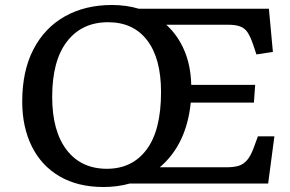

<svg xmlns="http://www.w3.org/2000/svg" viewBox="-20 -735 1161 769"><path d="M69 -328Q69 -451 114 -537.5Q159 -624 240 -669.5Q321 -715 428 -715Q486 -715 536 -700H1057L1073 -527L1007 -517L995 -553Q984 -586 972.5 -604Q961 -622 942 -629Q923 -636 892 -636H646Q692 -594 718 -533.5Q744 -473 746 -395H1002L997 -324H744Q727 -156 620 -65H887Q915 -65 934.5 -70.5Q954 -76 969.5 -93.5Q985 -111 998 -148L1013 -189H1079L1054 0H500Q451 14 394 14Q292 14 219 -28.5Q146 -71 107.5 -148.5Q69 -226 69 -328ZM189 -347Q189 -210 247 -134.5Q305 -59 408 -59Q510 -59 567.5 -136.5Q625 -214 625 -366Q625 -501 569.5 -573.5Q514 -646 413 -646Q308 -646 248.5 -569Q189 -492 189 -347Z"/></svg>

Font: Literata 7pt Medium
Style: Italic
Weight: 500
Italic angle: -2°
Designer: Latin by Veronika Burian and Jose Scaglione. Greek by Irene Vlachou. Cyrillic by Vera Evstafieva
Foundry: TypeTogether
Version: Version 3.002